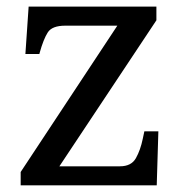

<svg xmlns="http://www.w3.org/2000/svg" viewBox="-20 -556 551 576"><path d="M449.2 -495.1 158.2 -57.1H339.8Q374 -57.1 387.7 -81.5Q401.4 -106 408.2 -139.2L413.1 -162.1H455.1L450.2 0H42V-40L332 -479H175.8Q136.2 -479 123.3 -458.7Q110.4 -438.5 99.1 -397.9L98.1 -394H56.2L65.9 -536.1H449.2Z"/></svg>

Font: Koh Santepheap
Style: Regular
Weight: 400
Designer: Danh Hong
Version: Version 2.002; ttfautohint (v1.8.3)